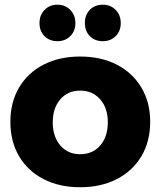

<svg xmlns="http://www.w3.org/2000/svg" viewBox="-20 -786 678 812"><path d="M23.9 0ZM615.2 -271Q615.2 -188 578.1 -125.5Q541 -63 474.1 -28.6Q407.2 5.9 318.8 5.9Q231 5.9 164.1 -28.6Q97.2 -63 60.5 -125.5Q23.9 -188 23.9 -271Q23.9 -353 60.5 -415.5Q97.2 -478 164.1 -512.5Q231 -546.9 318.8 -546.9Q407.2 -546.9 474.1 -512.5Q541 -478 578.1 -415.5Q615.2 -353 615.2 -271ZM203.1 -269Q203.1 -208 235.1 -170.9Q267.1 -133.8 318.8 -133.8Q372.1 -133.8 404.1 -170.9Q436 -208 436 -269Q436 -329.1 403.6 -366Q371.1 -402.8 318.8 -402.8Q267.1 -402.8 235.1 -366Q203.1 -329.1 203.1 -269ZM298.8 -688Q298.8 -654.8 277.3 -633.3Q255.9 -611.8 222.7 -611.8Q189.5 -611.8 168.2 -633.3Q147 -654.8 147 -688Q147 -722.2 168.5 -744.1Q189.9 -766.1 222.7 -766.1Q255.9 -766.1 277.3 -744.1Q298.8 -722.2 298.8 -688ZM490.7 -688Q490.7 -654.8 469.2 -633.3Q447.8 -611.8 415 -611.8Q380.9 -611.8 359.9 -633.3Q338.9 -654.8 338.9 -688Q338.9 -723.1 359.9 -744.6Q380.9 -766.1 415 -766.1Q447.8 -766.1 469.2 -744.1Q490.7 -722.2 490.7 -688Z"/></svg>

Font: Argentum Sans
Style: Bold
Weight: 700
Designer: Julieta Ulanovsky (Modified by Cristiano Sobral)
Foundry: Julieta Ulanovsky
Version: Version 1.000; ttfautohint (v1.5.65-e2d9)